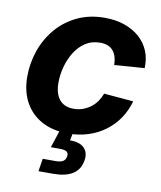

<svg xmlns="http://www.w3.org/2000/svg" viewBox="-83 -606 737 877"><g transform="rotate(10 285.0 -167.5)"><path d="M257.8 11.2Q187 11.2 135.7 -16.6Q84.5 -44.4 57.1 -95Q29.8 -145.5 29.8 -212.9Q29.8 -275.4 50 -333.7Q70.3 -392.1 109.6 -438.5Q148.9 -484.9 205.3 -511.7Q261.7 -538.6 333 -538.6Q382.8 -538.6 423.6 -524.7Q464.4 -510.7 493.7 -485.1Q522.9 -459.5 538.1 -423.8Q553.2 -388.2 551.3 -343.8L411.6 -333.5Q411.6 -353 407 -369.4Q402.3 -385.7 392.8 -397.7Q383.3 -409.7 368.2 -416.3Q353 -422.9 331.5 -422.9Q292.5 -422.9 263.2 -403.6Q233.9 -384.3 214.4 -352.8Q194.8 -321.3 184.8 -283.7Q174.8 -246.1 174.8 -210Q174.8 -177.7 184.3 -154.1Q193.8 -130.4 213.6 -117.4Q233.4 -104.5 263.2 -104.5Q285.6 -104.5 305.2 -111.3Q324.7 -118.2 341.3 -130.4Q357.9 -142.6 369.9 -159.7Q381.8 -176.8 389.2 -196.8L525.9 -185.1Q513.7 -140.6 489 -104.5Q464.4 -68.4 429.4 -42.5Q394.5 -16.6 351.1 -2.7Q307.6 11.2 257.8 11.2ZM155.3 204.1 164.6 145H224.6Q247.1 145 258.5 137.9Q270 130.9 272.5 115.7Q275.4 100.6 266.1 93.5Q256.8 86.4 234.4 86.4H191.9L227.5 -21.5H284.7L280.8 0L272.9 40.5Q317.9 40 338.9 61.3Q359.9 82.5 354 119.1Q346.7 162.6 314 183.3Q281.2 204.1 223.1 204.1Z"/></g></svg>

Font: Inter 24pt
Style: Bold Italic
Weight: 700
Italic angle: -9.3988°
Version: Version 4.001;git-66647c0bb